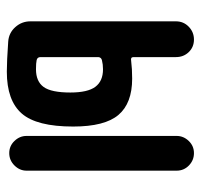

<svg xmlns="http://www.w3.org/2000/svg" viewBox="-33 -527 566 540"><g transform="rotate(90 250.0 -257.0)"><path d="M362.3 -48.8V-470.7Q362.3 -490.2 376.5 -504.9Q390.6 -519.5 410.6 -519.5Q430.7 -519.5 445.3 -505.4Q460 -491.2 460 -470.7V-48.8Q460 -29.3 445.3 -14.6Q430.7 0 410.6 0Q390.6 0 376.5 -14.6Q362.3 -29.3 362.3 -48.8ZM174.8 -75.2Q209 -75.2 224.6 -96.7Q240.2 -118.2 240.2 -171.9Q240.2 -220.7 224.1 -242.2Q208 -263.7 174.8 -263.7Q161.1 -263.7 149.4 -260.7Q141.6 -258.8 140.6 -251V-87.9Q140.6 -79.1 148.9 -77.1Q157.2 -75.2 174.8 -75.2ZM201.2 -345.7Q270.5 -345.7 303.2 -307.1Q335.9 -268.6 335.9 -179.7Q335.9 -77.1 299.3 -35.2Q262.7 6.8 181.6 6.8Q152.3 6.8 96.7 2.9Q72.3 1 56.2 -17.1Q40 -35.2 40 -59.6V-468.8Q40 -490.2 55.2 -504.9Q70.3 -519.5 91.3 -519.5Q112.3 -519.5 126.5 -504.9Q140.6 -490.2 140.6 -468.8V-349.6Q140.6 -340.8 150.4 -342.8Q173.8 -345.7 201.2 -345.7Z"/></g></svg>

Font: Rounded Mgen+ 1mn medium
Style: Regular
Weight: 500
Designer: [Source Han Sans]
Ryoko NISHIZUKA  (kana & ideographs); Paul D. Hunt (Latin, Greek & Cyrillic); Wenlong ZHANG  (bopomofo
Version: Version 1.059.20150602